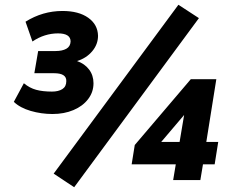

<svg xmlns="http://www.w3.org/2000/svg" viewBox="-20 -755 962 805"><path d="M200 -277Q153 -277 108.5 -290Q64 -303 38 -328L80 -406Q104 -386 131.5 -378.5Q159 -371 198 -371Q225 -371 241.5 -381.5Q258 -392 258 -415Q259 -448 207 -448H124L140 -541H213Q241 -541 258 -550.5Q275 -560 276 -581Q276 -615 223 -615Q195 -615 168 -606.5Q141 -598 116 -581L87 -664Q159 -709 242 -709Q310 -709 350 -680.5Q390 -652 391 -605Q391 -569 366.5 -540Q342 -511 303 -499Q335 -488 353.5 -463.5Q372 -439 372 -406Q372 -369 349.5 -339.5Q327 -310 288 -293.5Q249 -277 200 -277ZM291 30 205 -27 728 -735 814 -679ZM706 0 717 -66H532L545 -147L780 -423H887L845 -160H895L880 -66H831L820 0ZM733 -160 752 -273 656 -160Z"/></svg>

Font: Nunito Sans ExtraBold
Style: Italic
Weight: 800
Italic angle: -9°
Designer: Vernon Adams
Foundry: Vernon Adams
Version: Version 3.006; ttfautohint (v1.8.3)